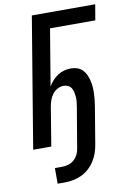

<svg xmlns="http://www.w3.org/2000/svg" viewBox="-101 -796 715 1065"><g transform="rotate(-10 256.5 -263.0)"><path d="M135 209V121H176Q193 121 211.5 115.5Q230 110 244 97Q258 84 266 67Q274 50 276 32L314 -193Q316 -206 317.5 -220Q319 -234 318 -247Q317 -260 314.5 -273Q312 -286 305.5 -297Q299 -308 287 -314Q275 -320 262 -320Q244 -320 227 -311Q210 -302 198.5 -286.5Q187 -271 181 -253.5Q175 -236 172 -219L136 0H34L156 -735H513L498 -647H243L190 -329Q200 -346 213.5 -361Q227 -376 244 -387Q261 -398 279.5 -403Q298 -408 317 -408Q335 -408 352.5 -402.5Q370 -397 382 -385Q394 -373 401.5 -357.5Q409 -342 413.5 -324.5Q418 -307 419.5 -289Q421 -271 420.5 -252.5Q420 -234 418 -215.5Q416 -197 413 -178L378 32Q374 56 366 79Q358 102 344.5 123Q331 144 311.5 161.5Q292 179 269.5 189.5Q247 200 223 204.5Q199 209 176 209Z"/></g></svg>

Font: Iosevka SS04 Semibold Oblique
Style: Regular
Weight: 600
Italic angle: -9°
Monospace: yes
Designer: Belleve Invis
Foundry: Belleve Invis
Version: Version 19.0.0; ttfautohint (v1.8.4)